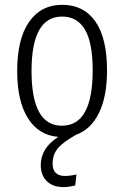

<svg xmlns="http://www.w3.org/2000/svg" viewBox="-20 -554 512 791"><path d="M293.9 1Q240.2 30.8 218.5 56.9Q196.8 83 196.8 120.1Q196.8 170.9 248 170.9Q267.6 170.9 294.9 165L290 210Q261.7 216.8 242.2 216.8Q197.3 216.8 172.6 192.1Q147.9 167.5 147.9 126Q147.9 56.2 220.2 9.8Q140.1 3.9 95.5 -66.4Q50.8 -136.7 50.8 -261.2Q50.8 -393.6 99.9 -463.9Q148.9 -534.2 235.8 -534.2Q324.7 -534.2 372.8 -465.8Q420.9 -397.5 420.9 -263.2Q420.9 -156.2 387.7 -88.6Q354.5 -21 293.9 1ZM109.9 -261.2Q109.9 -36.1 234.9 -36.1Q361.8 -36.1 361.8 -263.2Q361.8 -378.9 329.8 -432.4Q297.9 -485.8 235.8 -485.8Q109.9 -485.8 109.9 -261.2Z"/></svg>

Font: Fira Sans Compressed Light
Style: Regular
Weight: 300
Width: 1
Designer: Carrois Corporate & Edenspiekermann AG
Foundry: Carrois Corporate GbR & Edenspiekermann AG
Version: Version 4.203;PS 004.203;hotconv 1.0.88;makeotf.lib2.5.64775